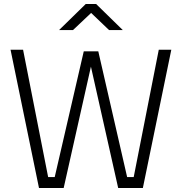

<svg xmlns="http://www.w3.org/2000/svg" viewBox="-20 -945 914 965"><path d="M33 -695H96L222 -55H255L401 -687H474L619 -55H652L778 -695H841L698 0H574L437 -610L300 0H176ZM277 -794 411 -925H463L597 -794H528L438 -880L347 -794Z"/></svg>

Font: Titillium Web Light
Style: Regular
Weight: 300
Version: Version 1.002;PS 57.000;hotconv 1.0.70;makeotf.lib2.5.55311